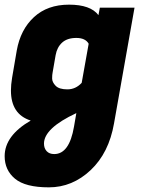

<svg xmlns="http://www.w3.org/2000/svg" viewBox="-28 -514 605 825"><path d="M-8 157Q-8 69 104 4Q19 -23 19 -125Q19 -150 24 -180L44 -297Q60 -387 118 -440.5Q176 -494 268.5 -494Q361 -494 395 -449L401 -481H550L462 16Q440 143 361.5 217Q283 291 182 291Q81 291 36.5 254Q-8 217 -8 157ZM198 -202Q196 -193 196 -177Q196 -161 211 -145.5Q226 -130 261.5 -130Q297 -130 323 -158L353 -326Q339 -351 300 -351Q261 -351 239 -331Q217 -311 211 -277ZM205 148Q270 148 290 30L300 -28Q161 37 161 103Q161 123 172.5 135.5Q184 148 205 148Z"/></svg>

Font: Fugaz One
Style: Regular
Weight: 400
Designer: Daniel Hernandez
Foundry: Daniel Hernandez
Version: Version 1.002